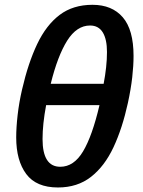

<svg xmlns="http://www.w3.org/2000/svg" viewBox="-20 -786 605 815"><path d="M226.1 9.8Q133.8 9.8 91.3 -47.4Q48.8 -104.5 48.8 -202.6Q48.8 -245.1 54.9 -298.3Q61 -351.6 73.7 -406.2Q99.6 -518.6 137.9 -599.1Q176.3 -679.7 233.2 -722.7Q290 -765.6 372.6 -765.6Q455.6 -765.6 501.2 -712.6Q546.9 -659.7 546.9 -548.3Q546.9 -507.8 541.3 -457.8Q535.6 -407.7 522.9 -349.1Q499.5 -241.7 461.7 -160.9Q423.8 -80.1 366.2 -35.2Q308.6 9.8 226.1 9.8ZM195.3 -430.2H419.9Q426.8 -466.3 430.4 -500Q434.1 -533.7 434.1 -565.4Q434.1 -619.1 416.3 -648.4Q398.4 -677.7 362.3 -677.7Q305.7 -677.7 265.1 -613.3Q224.6 -548.8 195.3 -430.2ZM235.8 -78.1Q293.5 -78.1 332.5 -143.3Q371.6 -208.5 402.3 -339.8H175.8Q160.6 -258.8 160.6 -195.8Q160.6 -78.1 235.8 -78.1Z"/></svg>

Font: Open Sans SemiBold
Style: Italic
Weight: 600
Italic angle: -12°
Designer: Monotype Design Team
Foundry: Monotype Imaging Inc.
Version: Version 3.003; ttfautohint (v1.8.4)